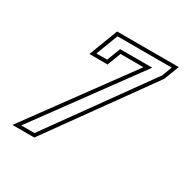

<svg xmlns="http://www.w3.org/2000/svg" viewBox="-150 -814 957 961"><g transform="rotate(30 328.5 -333.5)"><path d="M301.5 -500 331.3 -578H463.8L40.4 0H166.7L583.3 -580L616.6 -667H260.3L196.5 -500ZM287.7 -520H225.6L274.1 -647H587.5L565.6 -589.6L156.4 -20H79.9L503.3 -598H317.5Z"/></g></svg>

Font: Din Kursivschrift
Style: BreitGhost
Weight: 400
Version: Version 1.089